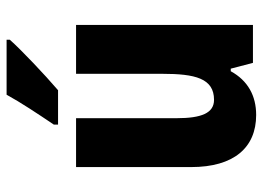

<svg xmlns="http://www.w3.org/2000/svg" viewBox="-130 -676 816 597"><g transform="rotate(-90 278.5 -378.0)"><path d="M453 -756V-766H282C258 -722 222 -668 189 -619V-606H296C345 -648 421 -720 453 -756ZM499 -550H347V-282C347 -180 333 -121 266 -121C225 -121 209 -160 209 -237V-550H57V-192C57 -60 117 10 219 10C279 10 326 -16 355 -69H363L381 0H499Z"/></g></svg>

Font: Noto Sans Lao Looped Condensed ExtraBold
Style: Regular
Weight: 800
Width: 3
Designer: Mark Frömberg, Ben Mitchell
Foundry: The Fontpad Ltd
Version: Version 1.002